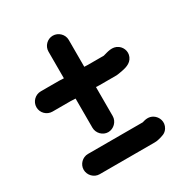

<svg xmlns="http://www.w3.org/2000/svg" viewBox="-204 -854 1156 1214"><g transform="rotate(-30 374.0 -246.5)"><path d="M172 207.5H574C585.7 207.5 596.9 206 607.4 203C632.8 195.8 657.2 192.1 674.1 165.1C698.5 126.3 681 82.8 650.7 63.5C623.7 46.3 596 51.7 572 59.5H172C132 59.5 98.5 93 98.5 133C98.5 172.8 131.7 207.5 172 207.5ZM450 -280.5H569C578.3 -280.5 587.1 -281.2 595.2 -282.7C628 -288.7 674.1 -293.5 697.2 -325.7C723 -361.8 710.9 -406.3 680.3 -428.2C643.5 -454.5 600.6 -436.5 569.4 -428.5H453.5C446.4 -429.1 438.3 -429.4 427.5 -429.5V-626C427.5 -666.3 392.8 -699.5 353 -699.5C313 -699.5 279.5 -666 279.5 -626V-430.9C268.3 -431.4 254.6 -432.5 244 -432.5H112C71.1 -432.5 37.5 -399.5 37.5 -358.5C37.5 -317.5 71.1 -284.5 112 -284.5H244C252.2 -284.5 266.2 -283.5 279.5 -282.9V-70C279.5 -30.2 312.7 4.5 353 4.5C393.1 4.5 427.5 -29.9 427.5 -70V-281.5C434.2 -281.3 442.9 -280.5 450 -280.5Z"/></g></svg>

Font: Smoothie
Style: SeBd
Weight: 600
Foundry: Cannot Into Space Fonts
Version: Version 0.8